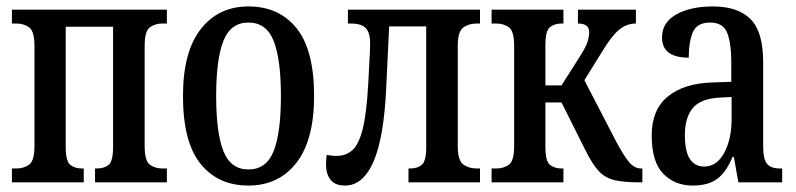

<svg xmlns="http://www.w3.org/2000/svg" viewBox="-20 -566 2472 596"><path d="M17 0V-43H31Q54 -43 70.5 -55Q87 -67 87 -113V-423Q87 -469 70.5 -481Q54 -493 31 -493H17V-536H498V-493H484Q461 -493 445 -481Q429 -469 429 -423V-113Q429 -67 445 -55Q461 -43 484 -43H498V0H275V-43H281Q303 -43 317 -54Q331 -65 331 -110V-483H184V-110Q184 -65 198.5 -54Q213 -43 234 -43H240V0Z M751 10Q657 10 602.5 -57.5Q548 -125 548 -268Q548 -405 603 -475.5Q658 -546 751 -546Q846 -546 900.5 -478.5Q955 -411 955 -268Q955 -131 900 -60.5Q845 10 751 10ZM751 -40Q807 -40 829.5 -97Q852 -154 852 -268Q852 -382 829.5 -439Q807 -496 751 -496Q696 -496 673.5 -439Q651 -382 651 -268Q651 -154 673.5 -97Q696 -40 751 -40Z M1051 10Q1020 10 1006 -8Q992 -26 992 -55Q992 -62 992.5 -69.5Q993 -77 994 -85Q1011 -82 1024 -82Q1054 -82 1074 -100Q1094 -118 1106 -166Q1118 -214 1123 -305Q1125 -345 1127 -381Q1129 -417 1129 -432Q1129 -464 1115.5 -478.5Q1102 -493 1069 -493H1060V-536H1470V-493H1460Q1435 -493 1418 -480.5Q1401 -468 1401 -424V-112Q1401 -68 1418 -55.5Q1435 -43 1460 -43H1470V0H1248V-43H1253Q1276 -43 1289.5 -54.5Q1303 -66 1303 -109V-484H1188L1179 -296Q1172 -139 1139.5 -64.5Q1107 10 1051 10Z M1506 0V-43H1520Q1544 -43 1560 -55Q1576 -67 1576 -113V-423Q1576 -469 1560 -481Q1544 -493 1520 -493H1506V-536H1729V-493H1723Q1702 -493 1687.5 -482Q1673 -471 1673 -426V-301H1723L1781 -392Q1801 -424 1805 -440Q1809 -456 1809 -466Q1809 -493 1774 -493V-536H1954V-493Q1925 -493 1901.5 -473.5Q1878 -454 1848 -404L1794 -317L1892 -128Q1913 -88 1930.5 -65.5Q1948 -43 1970 -43H1974V0H1965Q1916 0 1887 -7Q1858 -14 1838.5 -35Q1819 -56 1797 -100L1723 -248H1673V-110Q1673 -65 1687.5 -54Q1702 -43 1723 -43H1729V0Z M2130 10Q2075 10 2039 -26.5Q2003 -63 2003 -146Q2003 -225 2052.5 -266Q2102 -307 2190 -310L2250 -312V-373Q2250 -431 2237.5 -463.5Q2225 -496 2184 -496Q2144 -496 2131 -466.5Q2118 -437 2118 -387Q2035 -387 2035 -450Q2035 -496 2079 -521Q2123 -546 2193 -546Q2270 -546 2309.5 -507Q2349 -468 2349 -373V-112Q2349 -72 2361 -57.5Q2373 -43 2401 -43H2408V0H2272L2258 -79H2254Q2234 -31 2206 -10.5Q2178 10 2130 10ZM2166 -49Q2205 -49 2228 -91.5Q2251 -134 2251 -197V-265L2214 -263Q2155 -260 2130.5 -230.5Q2106 -201 2106 -147Q2106 -96 2121.5 -72.5Q2137 -49 2166 -49Z"/></svg>

Font: Noto Serif ExtraCondensed Medium
Style: Regular
Weight: 500
Width: 2
Designer: Monotype Design Team
Foundry: Monotype Imaging Inc.
Version: Version 2.015